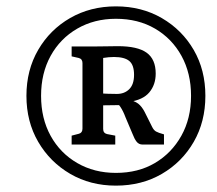

<svg xmlns="http://www.w3.org/2000/svg" viewBox="-20 -698 681 603"><path d="M380 -386Q403 -381 414 -372.5Q425 -364 434 -347L458 -299Q463 -289 470 -285Q477 -281 495 -276V-244H428Q416 -244 409 -253Q402 -262 396 -278L374 -330Q367 -349 358 -362.5Q349 -376 337 -381ZM109 -397Q109 -326 139 -271.5Q169 -217 222.5 -186Q276 -155 344 -155Q414 -155 466.5 -186Q519 -217 549.5 -271.5Q580 -326 580 -397Q580 -468 550 -522.5Q520 -577 467 -608Q414 -639 344 -639Q276 -639 222.5 -608Q169 -577 139 -522.5Q109 -468 109 -397ZM63 -397Q63 -478 100 -541.5Q137 -605 200.5 -641.5Q264 -678 344 -678Q425 -678 488.5 -641Q552 -604 588.5 -541Q625 -478 625 -397Q625 -316 588.5 -252.5Q552 -189 488.5 -152Q425 -115 344 -115Q264 -115 200.5 -152Q137 -189 100 -252.5Q63 -316 63 -397ZM363 -368 288 -367V-405Q305 -404 319 -403.5Q333 -403 347 -403Q371 -403 386 -418Q401 -433 401 -463Q401 -494 386 -506.5Q371 -519 338 -519Q322 -519 304 -516V-293Q304 -280 316 -277L342 -272V-244H205V-272L228 -278Q239 -281 239 -294V-500Q239 -513 227 -516L205 -521V-552H271Q293 -552 313.5 -552.5Q334 -553 350 -553Q412 -553 440.5 -532.5Q469 -512 469 -467Q469 -432 449 -408Q429 -384 385 -378Z"/></svg>

Font: Yrsa Medium
Style: Italic
Weight: 500
Italic angle: -7.10001°
Designer: Anna Giedrys (Yrsa+Rasa design), David Brezina (Yrsa art-direction, Rasa art-direction, design)
Foundry: Rosetta Type Foundry
Version: Version 2.004